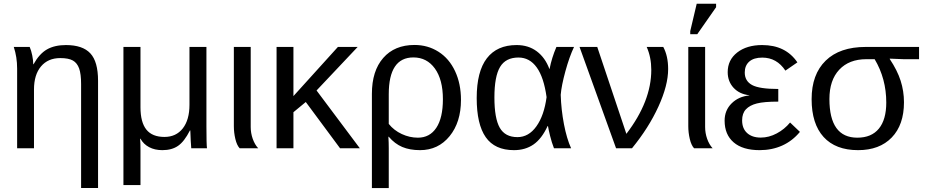

<svg xmlns="http://www.w3.org/2000/svg" viewBox="-20 -773 4827 1001"><path d="M402.8 207H491.2V-352.1C491.2 -418.5 477.8 -466.1 450.9 -494.9C424.1 -523.7 381.7 -538.1 323.7 -538.1C284.3 -538.1 251.4 -530.5 224.9 -515.4C198.3 -500.2 175 -474.4 154.8 -438H153.3C153.3 -451.3 151.6 -466.6 148.2 -483.6C144.8 -500.7 140.3 -515.6 134.8 -528.3H51.8C63.5 -493.2 69.3 -455.6 69.3 -415.5V0H157.2V-306.2C157.2 -357.6 169.4 -397.8 193.8 -426.8C218.3 -455.7 251.6 -470.2 293.9 -470.2C322.9 -470.2 344.9 -466 359.9 -457.5C374.8 -449.1 385.7 -435.2 392.6 -416C399.4 -396.8 402.8 -369.8 402.8 -335Z M977.1 0H1059.1C1057.1 -13.7 1056.2 -51.6 1056.2 -113.8V-528.3H967.8V-227.1C967.8 -174.3 956.1 -133.1 932.9 -103.5C909.6 -73.9 877.8 -59.1 837.4 -59.1C795.1 -59.1 763.7 -71.8 743.2 -97.2C722.7 -122.6 712.4 -161.5 712.4 -213.9V-528.3H623.5V191.9H712.4V9.8C712.4 -16 711.8 -35.8 710.4 -49.8H712.4C722.8 -30.9 737.8 -16.3 757.3 -5.9C776.9 4.6 800 9.8 826.7 9.8C859.5 9.8 886.8 2.3 908.4 -12.7C930.1 -27.7 950.7 -54.4 970.2 -92.8H972.2C972.5 -80.1 973.2 -62.4 974.4 -39.8C975.5 -17.2 976.4 -3.9 977.1 0Z M1229.5 0H1326.2C1314.1 -13 1304.6 -29.5 1297.6 -49.3C1290.6 -69.2 1287.1 -89.7 1287.1 -110.8V-528.3H1199.2V-115.2C1199.2 -92.8 1201.8 -70.6 1207 -48.6C1212.2 -26.6 1219.7 -10.4 1229.5 0Z M1752.9 0H1856L1630.4 -301.3L1844.7 -528.3H1741.7L1509.8 -272V-528.3H1421.9V0H1509.8V-188L1574.2 -241.2Z M2383.3 -252C2383.3 -308.3 2373 -358.3 2352.5 -402.1C2332 -445.9 2303.2 -479.6 2266.1 -503.2C2229 -526.8 2187.3 -538.6 2141.1 -538.6C2071.8 -538.6 2017.4 -516 1978 -470.9C1938.6 -425.9 1918.9 -363.4 1918.9 -283.7V207.5H2006.8V0C2006.8 -20.5 2006.2 -40.5 2004.9 -60.1H2006.8C2027.7 -35.6 2051.1 -17.9 2077.1 -6.8C2103.2 4.2 2134.1 9.8 2169.9 9.8C2233.1 9.8 2284.4 -14.5 2324 -63C2363.5 -111.5 2383.3 -174.5 2383.3 -252ZM2289.1 -255.9C2289.1 -191.1 2277.7 -141.4 2254.9 -106.9C2232.1 -72.4 2200 -55.2 2158.7 -55.2C2130 -55.2 2102.1 -61.5 2074.7 -74.2C2047.4 -86.9 2024.7 -104.5 2006.8 -127V-281.7C2006.8 -409.7 2049.6 -473.6 2135.3 -473.6C2182.1 -473.6 2219.5 -454.3 2247.3 -415.8C2275.1 -377.2 2289.1 -323.9 2289.1 -255.9Z M2835 -115.7H2836.9C2838.5 -105 2842.2 -88 2847.9 -64.7C2853.6 -41.4 2860.4 -19.9 2868.2 0H2957.5C2942.2 -33.5 2929.8 -75.4 2920.2 -125.5C2910.6 -175.6 2904.9 -226.7 2903.3 -278.8C2905.9 -310.7 2914.1 -351.6 2927.7 -401.6C2941.4 -451.6 2956.4 -493.8 2972.7 -528.3H2880.9C2864.6 -490.6 2852.7 -452.3 2845.2 -413.6H2844.2C2829.6 -453 2807.7 -483.6 2778.6 -505.4C2749.4 -527.2 2714.4 -538.1 2673.3 -538.1C2605.3 -538.1 2553.6 -515.1 2518.3 -469.2C2483 -423.3 2465.3 -354.2 2465.3 -261.7C2465.3 -170.6 2481 -102.5 2512.5 -57.6C2543.9 -12.7 2592.9 9.8 2659.7 9.8C2699.1 9.8 2733 -0.1 2761.5 -19.8C2790 -39.5 2814.5 -71.5 2835 -115.7ZM2557.6 -264.6C2557.6 -338.2 2567.5 -391.4 2587.2 -424.1C2606.9 -456.8 2638.8 -473.1 2683.1 -473.1C2721.8 -473.1 2753.6 -455.9 2778.3 -421.4C2803.1 -386.9 2820.1 -335.3 2829.6 -266.6C2821.1 -202.8 2803.5 -152.1 2776.6 -114.5C2749.8 -76.9 2716.8 -58.1 2677.7 -58.1C2634.8 -58.1 2604 -74.5 2585.4 -107.2C2566.9 -139.9 2557.6 -192.4 2557.6 -264.6Z M3463.4 -413.1C3463.4 -458.3 3454.9 -496.7 3438 -528.3H3351.6C3367.5 -492.5 3375.5 -452.6 3375.5 -408.7C3375.5 -299.3 3332.2 -188.2 3245.6 -75.2L3093.8 -528.3H3001.5L3191.9 0H3274.9C3333.2 -71.3 3379.2 -143.8 3412.8 -217.5C3446.5 -291.3 3463.4 -356.4 3463.4 -413.1Z M3598.6 0H3695.3C3683.3 -13 3673.7 -29.5 3666.7 -49.3C3659.7 -69.2 3656.2 -89.7 3656.2 -110.8V-528.3H3568.4V-115.2C3568.4 -92.8 3571 -70.6 3576.2 -48.6C3581.4 -26.6 3588.9 -10.4 3598.6 0ZM3578.6 -594.7H3615.2L3713.4 -735.4V-753.4H3612.3L3578.6 -610.8Z M3946.3 -55.7C3916.3 -55.7 3892.7 -63.6 3875.2 -79.3C3857.8 -95.1 3849.1 -117.2 3849.1 -145.5C3849.1 -169.9 3855.7 -189.1 3868.9 -203.1C3882.1 -217.1 3901 -227.3 3925.8 -233.6C3950.5 -240 3987.8 -243.2 4037.6 -243.2V-309.1C3971.8 -309.1 3926.3 -316 3900.9 -329.8C3875.5 -343.7 3862.8 -365.4 3862.8 -395C3862.8 -419.1 3870.6 -438.1 3886.2 -451.9C3901.9 -465.7 3924.5 -472.7 3954.1 -472.7C4004.6 -472.7 4044.8 -450 4074.7 -404.8L4137.2 -447.8C4096.5 -508 4035.3 -538.1 3953.6 -538.1C3899.9 -538.1 3856.5 -525.1 3823.5 -499.3C3790.4 -473.4 3773.9 -439.3 3773.9 -397C3773.9 -364.7 3784.1 -337.6 3804.4 -315.4C3824.8 -293.3 3852.2 -280.3 3886.7 -276.4V-275.4C3849.3 -271.8 3818.4 -258 3794.2 -233.9C3769.9 -209.8 3757.8 -179.9 3757.8 -144C3757.8 -95.5 3773.5 -57.8 3804.9 -30.8C3836.3 -3.7 3881.5 9.8 3940.4 9.8C3983.4 9.8 4022.6 1.8 4058.1 -14.2C4093.6 -30.1 4124.3 -53.9 4150.4 -85.4L4099.1 -134.3C4079.9 -110.8 4056.7 -91.9 4029.5 -77.4C4002.4 -62.9 3974.6 -55.7 3946.3 -55.7Z M4692.9 -239.7C4692.9 -278.5 4687.1 -315.9 4675.5 -352.1C4664 -388.2 4645 -425.9 4618.7 -465.3V-467.3L4690.9 -464.4H4771.5V-528.3H4493.7C4403.2 -528.3 4333.5 -504.5 4284.7 -456.8C4235.8 -409.1 4211.4 -342.1 4211.4 -255.9C4211.4 -170.2 4232.3 -104.6 4273.9 -58.8C4315.6 -13.1 4375.5 9.8 4453.6 9.8C4528.2 9.8 4586.7 -12.2 4629.2 -56.2C4671.6 -100.1 4692.9 -161.3 4692.9 -239.7ZM4600.6 -238.3C4600.6 -179 4587.7 -133.7 4562 -102.3C4536.3 -70.9 4498.9 -55.2 4449.7 -55.2C4352.7 -55.2 4304.2 -122.4 4304.2 -256.8C4304.2 -322.3 4321.3 -373.2 4355.5 -409.7C4389.6 -446.1 4436.7 -464.4 4496.6 -464.4H4540C4580.4 -396.6 4600.6 -321.3 4600.6 -238.3Z"/></svg>

Font: Arimo
Style: Regular
Weight: 400
Designer: Steve Matteson
Foundry: Monotype Imaging Inc.
Version: Version 1.32